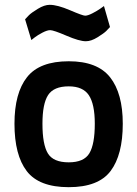

<svg xmlns="http://www.w3.org/2000/svg" viewBox="-20 -765 569 796"><path d="M265 -511Q384 -511 436.5 -444.5Q489 -378 489 -252Q489 -123 438.5 -56Q388 11 265 11Q142 11 91 -55.5Q40 -122 40 -252Q40 -379 92 -445Q144 -511 265 -511ZM265 -92Q328 -92 350.5 -129.5Q373 -167 373 -252Q373 -333 348.5 -370Q324 -407 265 -407Q203 -407 179.5 -371Q156 -335 156 -252Q156 -166 178.5 -129Q201 -92 265 -92ZM411 -740 436 -653Q430 -646 420.5 -636.5Q411 -627 384.5 -610.5Q358 -594 336 -594Q309 -594 255.5 -617Q202 -640 188 -640Q176 -640 156.5 -630Q137 -620 124 -610L110 -599L84 -685Q90 -692 100 -702Q110 -712 137 -728.5Q164 -745 186 -745Q218 -745 270.5 -722.5Q323 -700 333 -700Q344 -700 363.5 -710Q383 -720 397 -730Z"/></svg>

Font: TitilliumText22L Rg
Style: Bold
Weight: 700
Designer: Campivisivi
Foundry: Campivisivi
Version: 1.000